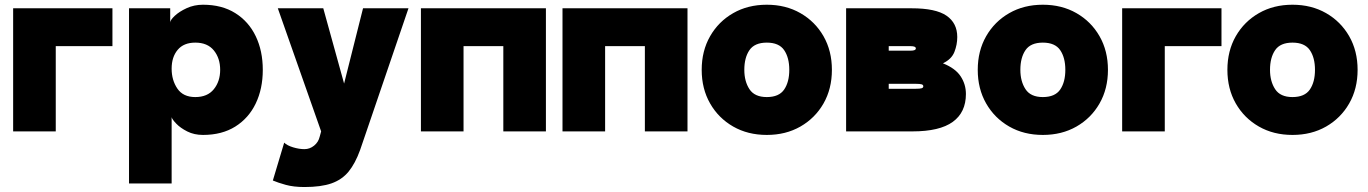

<svg xmlns="http://www.w3.org/2000/svg" viewBox="-20 -542 5644 792"><path d="M34.2 0V-507.8H443.8V-351.6H210V0Z M688 -58.6V214.8H512.2V-507.8H682.1V-449.2Q682.1 -459 700.7 -476.6Q719.2 -494.1 750 -508.3Q780.8 -522.5 817.4 -522.5Q895.5 -522.5 950.7 -487.8Q1005.9 -453.1 1034.9 -392.6Q1064 -332 1064 -253.9Q1064 -175.8 1034.9 -115.2Q1005.9 -54.7 950.7 -20Q895.5 14.6 817.4 14.6Q780.8 14.6 752.4 0.2Q724.1 -14.2 707.3 -31.7Q690.4 -49.3 688 -58.6ZM688 -258.8Q688 -211.4 711.7 -176.5Q735.4 -141.6 785.6 -141.6Q835.9 -141.6 862.1 -174.1Q888.2 -206.5 888.2 -253.9Q888.2 -301.8 862.1 -334Q835.9 -366.2 785.6 -366.2Q737.8 -366.2 712.9 -336.4Q688 -306.6 688 -258.8Z M1465.3 77.1Q1445.3 132.3 1418 165.8Q1390.6 199.2 1347.4 214.4Q1304.2 229.5 1235.8 229.5Q1191.4 229.5 1158.7 220.5Q1126 211.4 1105.5 202.6L1152.3 46.4Q1164.1 58.1 1189 65.7Q1213.9 73.2 1235.8 73.2Q1257.8 73.2 1275.6 58.8Q1293.5 44.4 1298.8 21.5L1304.7 0L1126 -507.8H1313.5L1399.4 -197.3L1477.5 -507.8H1665L1491.7 0Z M1716.3 -507.8H2231.9V0H2056.2V-351.6H1892.1V0H1716.3Z M2300.3 -507.8H2815.9V0H2640.1V-351.6H2476.1V0H2300.3Z M2874.5 -253.9Q2874.5 -332 2909.2 -392.6Q2943.8 -453.1 3004.4 -487.8Q3064.9 -522.5 3143.1 -522.5Q3221.2 -522.5 3281.7 -487.8Q3342.3 -453.1 3377 -392.6Q3411.6 -332 3411.6 -253.9Q3411.6 -175.8 3377 -115.2Q3342.3 -54.7 3281.7 -20Q3221.2 14.6 3143.1 14.6Q3064.9 14.6 3004.4 -20Q2943.8 -54.7 2909.2 -115.2Q2874.5 -175.8 2874.5 -253.9ZM3050.3 -253.9Q3050.3 -206.5 3071.5 -174.1Q3092.8 -141.6 3143.1 -141.6Q3193.4 -141.6 3214.6 -172.6Q3235.8 -203.6 3235.8 -253.9Q3235.8 -304.2 3214.6 -335.2Q3193.4 -366.2 3143.1 -366.2Q3092.8 -366.2 3071.5 -335.2Q3050.3 -304.2 3050.3 -253.9Z M3869.6 -280.8Q3920.9 -260.3 3942.6 -227.3Q3964.4 -194.3 3964.4 -154.3Q3964.4 -78.6 3910.2 -39.3Q3856 0 3743.7 0H3470.2V-507.8H3740.7Q3839.8 -507.8 3884.3 -477.3Q3928.7 -446.8 3928.7 -389.2Q3928.7 -357.9 3917 -327.9Q3905.3 -297.9 3869.6 -280.8ZM3646 -351.6V-333H3736.8Q3757.8 -333 3757.8 -342.3Q3757.8 -351.6 3736.8 -351.6ZM3646 -175.8H3756.8Q3775.4 -175.8 3782 -178Q3788.6 -180.2 3788.6 -186Q3788.6 -191.9 3782 -194.1Q3775.4 -196.3 3756.8 -196.3H3646Z M4013.2 -253.9Q4013.2 -332 4047.9 -392.6Q4082.5 -453.1 4143.1 -487.8Q4203.6 -522.5 4281.7 -522.5Q4359.9 -522.5 4420.4 -487.8Q4481 -453.1 4515.6 -392.6Q4550.3 -332 4550.3 -253.9Q4550.3 -175.8 4515.6 -115.2Q4481 -54.7 4420.4 -20Q4359.9 14.6 4281.7 14.6Q4203.6 14.6 4143.1 -20Q4082.5 -54.7 4047.9 -115.2Q4013.2 -175.8 4013.2 -253.9ZM4189 -253.9Q4189 -206.5 4210.2 -174.1Q4231.4 -141.6 4281.7 -141.6Q4332 -141.6 4353.3 -172.6Q4374.5 -203.6 4374.5 -253.9Q4374.5 -304.2 4353.3 -335.2Q4332 -366.2 4281.7 -366.2Q4231.4 -366.2 4210.2 -335.2Q4189 -304.2 4189 -253.9Z M4608.9 0V-507.8H5018.6V-351.6H4784.7V0Z M5043 -253.9Q5043 -332 5077.6 -392.6Q5112.3 -453.1 5172.9 -487.8Q5233.4 -522.5 5311.5 -522.5Q5389.6 -522.5 5450.2 -487.8Q5510.7 -453.1 5545.4 -392.6Q5580.1 -332 5580.1 -253.9Q5580.1 -175.8 5545.4 -115.2Q5510.7 -54.7 5450.2 -20Q5389.6 14.6 5311.5 14.6Q5233.4 14.6 5172.9 -20Q5112.3 -54.7 5077.6 -115.2Q5043 -175.8 5043 -253.9ZM5218.8 -253.9Q5218.8 -206.5 5240 -174.1Q5261.2 -141.6 5311.5 -141.6Q5361.8 -141.6 5383.1 -172.6Q5404.3 -203.6 5404.3 -253.9Q5404.3 -304.2 5383.1 -335.2Q5361.8 -366.2 5311.5 -366.2Q5261.2 -366.2 5240 -335.2Q5218.8 -304.2 5218.8 -253.9Z"/></svg>

Font: Giphurs Black
Style: Regular
Weight: 900
Version: Version 0.920; ttfautohint (v1.8.4.7-5d5b)